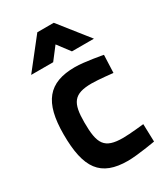

<svg xmlns="http://www.w3.org/2000/svg" viewBox="-188 -833 812 930"><g transform="rotate(-30 218.0 -368.5)"><path d="M250 -511C101 -511 40 -435 40 -256C40 -66 95 11 247 11C300 11 402 -7 402 -7L399 -106C399 -106 320 -97 282 -97C177 -97 156 -136 156 -256C156 -364 179 -402 281 -402C319 -402 398 -393 398 -393L402 -492C402 -492 304 -511 250 -511ZM48 -584H171L224 -653L276 -584H399L269 -748H177Z"/></g></svg>

Font: TitilliumText22L
Style: 800 wt
Weight: 800
Designer: Campivisivi
Foundry: Campivisivi
Version: 1.000